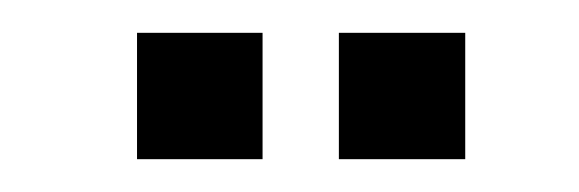

<svg xmlns="http://www.w3.org/2000/svg" viewBox="-20 -752 353 117"><path d="M186.5 -655V-732H263.5V-655ZM63.5 -655V-732H140V-655Z"/></svg>

Font: Big Shoulders Display Thin
Style: Bold
Weight: 700
Version: Version 2.002